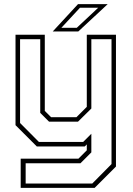

<svg xmlns="http://www.w3.org/2000/svg" viewBox="-20 -708 643 928"><path d="M158 0 55 -103V-540H196.5V-172L227 -141.5H349.5L399.5 -191.5V-540H540.5V97L437.5 200H80V59H359L399.5 18.5V-10L389.5 0ZM104 179H426L519 85V-518.5H421.5V-183.5L357 -120H217L174.5 -162.5V-518.5H77V-113.5L168 -22H382L421.5 -61.5V28.5L369 81H104ZM235 -556 357 -688H500.5L358.5 -556ZM276.5 -573.5H351L454.5 -670.5H366.5Z"/></svg>

Font: Tourney Thin ExtraLight
Style: Regular
Weight: 250
Version: Version 1.015